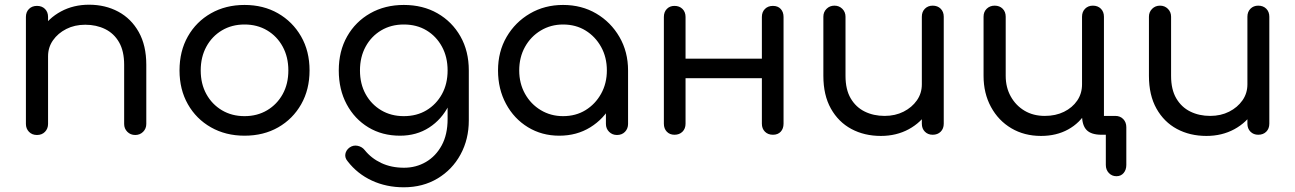

<svg xmlns="http://www.w3.org/2000/svg" viewBox="-20 -572 5498 815"><path d="M554 1Q534 1 520.5 -12.5Q507 -26 507 -46V-297Q507 -355 485.5 -392.5Q464 -430 426.5 -448.5Q389 -467 342 -467Q297 -467 261.5 -449Q226 -431 205 -401Q184 -371 184 -333H123Q124 -396 155 -445.5Q186 -495 239 -523.5Q292 -552 358 -552Q427 -552 482 -522.5Q537 -493 569 -436Q601 -379 601 -297V-46Q601 -26 587.5 -12.5Q574 1 554 1ZM137 1Q116 1 103 -12.5Q90 -26 90 -46V-500Q90 -521 103 -534Q116 -547 137 -547Q158 -547 171 -534Q184 -521 184 -500V-46Q184 -26 171 -12.5Q158 1 137 1Z M1018 4Q938 4 875.5 -31.5Q813 -67 777.5 -129.5Q742 -192 742 -273Q742 -355 777.5 -417.5Q813 -480 875.5 -515.5Q938 -551 1018 -551Q1098 -551 1160 -515.5Q1222 -480 1258 -417.5Q1294 -355 1294 -273Q1294 -192 1258.5 -129.5Q1223 -67 1161 -31.5Q1099 4 1018 4ZM1018 -79Q1072 -79 1114 -104Q1156 -129 1180 -172.5Q1204 -216 1204 -273Q1204 -330 1180 -374Q1156 -418 1114 -443Q1072 -468 1018 -468Q964 -468 922 -443Q880 -418 856 -374Q832 -330 832 -273Q832 -216 856 -172.5Q880 -129 922 -104Q964 -79 1018 -79Z M1678 4Q1602 4 1543.5 -31.5Q1485 -67 1451.5 -129.5Q1418 -192 1418 -273Q1418 -355 1453.5 -417.5Q1489 -480 1551.5 -515.5Q1614 -551 1694 -551Q1775 -551 1837 -515.5Q1899 -480 1934.5 -417.5Q1970 -355 1970 -273L1916 -265Q1916 -186 1885.5 -125.5Q1855 -65 1801.5 -30.5Q1748 4 1678 4ZM1694 223Q1620 223 1558.5 194.5Q1497 166 1456 113Q1443 98 1446 81.5Q1449 65 1464 54Q1480 43 1498.5 47Q1517 51 1528 65Q1556 100 1598.5 120Q1641 140 1695 140Q1746 140 1788 115.5Q1830 91 1855 45Q1880 -1 1880 -67V-212L1911 -290L1970 -273V-61Q1970 19 1935 83.5Q1900 148 1837.5 185.5Q1775 223 1694 223ZM1694 -79Q1749 -79 1790.5 -104Q1832 -129 1856 -172.5Q1880 -216 1880 -273Q1880 -330 1856 -374Q1832 -418 1790.5 -443Q1749 -468 1694 -468Q1640 -468 1598 -443Q1556 -418 1532 -374Q1508 -330 1508 -273Q1508 -216 1532 -172.5Q1556 -129 1598 -104Q1640 -79 1694 -79Z M2354 4Q2280 4 2221 -32Q2162 -68 2128 -131Q2094 -194 2094 -273Q2094 -353 2130.5 -415.5Q2167 -478 2229.5 -514.5Q2292 -551 2370 -551Q2449 -551 2511 -514.5Q2573 -478 2609.5 -415Q2646 -352 2646 -273L2610 -265Q2610 -189 2576.5 -128Q2543 -67 2485.5 -31.5Q2428 4 2354 4ZM2370 -79Q2424 -79 2465.5 -104.5Q2507 -130 2531.5 -174Q2556 -218 2556 -273Q2556 -329 2531.5 -373Q2507 -417 2465.5 -442.5Q2424 -468 2370 -468Q2318 -468 2275.5 -442.5Q2233 -417 2208.5 -373Q2184 -329 2184 -273Q2184 -218 2208.5 -174Q2233 -130 2275.5 -104.5Q2318 -79 2370 -79ZM2599 1Q2579 1 2565.5 -12.5Q2552 -26 2552 -46V-205L2571 -302L2646 -273V-46Q2646 -26 2633 -12.5Q2620 1 2599 1Z M3261 0Q3240 0 3227 -13Q3214 -26 3214 -47V-500Q3214 -521 3227 -534Q3240 -547 3261 -547Q3282 -547 3294 -534Q3306 -521 3306 -500V-47Q3306 -26 3294 -13Q3282 0 3261 0ZM2843 0Q2823 0 2810.5 -13Q2798 -26 2798 -47V-500Q2798 -521 2810.5 -534Q2823 -547 2843 -547Q2864 -547 2877 -534Q2890 -521 2890 -500V-47Q2890 -26 2877 -13Q2864 0 2843 0ZM2877 -240V-323H3242V-240Z M3719 5Q3649 5 3594 -24.5Q3539 -54 3507 -111Q3475 -168 3475 -250V-501Q3475 -521 3488.5 -534.5Q3502 -548 3522 -548Q3542 -548 3555.5 -534.5Q3569 -521 3569 -501V-250Q3569 -192 3591 -154.5Q3613 -117 3650.5 -98.5Q3688 -80 3735 -80Q3780 -80 3815.5 -98Q3851 -116 3872 -146Q3893 -176 3893 -214H3953Q3952 -152 3921 -102Q3890 -52 3837.5 -23.5Q3785 5 3719 5ZM3939 0Q3919 0 3906 -13Q3893 -26 3893 -47V-501Q3893 -522 3906 -535Q3919 -548 3939 -548Q3960 -548 3973 -535Q3986 -522 3986 -501V-47Q3986 -26 3973 -13Q3960 0 3939 0Z M4399 5Q4328 5 4273 -27.5Q4218 -60 4186.5 -118Q4155 -176 4155 -250V-501Q4155 -522 4168.5 -535Q4182 -548 4202 -548Q4223 -548 4236 -535Q4249 -522 4249 -501V-250Q4249 -201 4270.5 -162.5Q4292 -124 4329 -102Q4366 -80 4415 -80Q4461 -80 4496.5 -97.5Q4532 -115 4552.5 -145Q4573 -175 4573 -214H4623Q4622 -150 4593 -100Q4564 -50 4514 -22.5Q4464 5 4399 5ZM4719 176Q4700 176 4687 162.5Q4674 149 4674 128V0H4656Q4612 0 4592.5 -20Q4573 -40 4573 -83V-501Q4573 -522 4586 -535Q4599 -548 4619 -548Q4640 -548 4653 -535Q4666 -522 4666 -501V-80H4714Q4735 -80 4748 -66.5Q4761 -53 4761 -32V128Q4761 149 4749.5 162.5Q4738 176 4719 176Z M5101 5Q5031 5 4976 -24.5Q4921 -54 4889 -111Q4857 -168 4857 -250V-501Q4857 -521 4870.5 -534.5Q4884 -548 4904 -548Q4924 -548 4937.5 -534.5Q4951 -521 4951 -501V-250Q4951 -192 4973 -154.5Q4995 -117 5032.5 -98.5Q5070 -80 5117 -80Q5162 -80 5197.5 -98Q5233 -116 5254 -146Q5275 -176 5275 -214H5335Q5334 -152 5303 -102Q5272 -52 5219.5 -23.5Q5167 5 5101 5ZM5321 0Q5301 0 5288 -13Q5275 -26 5275 -47V-501Q5275 -522 5288 -535Q5301 -548 5321 -548Q5342 -548 5355 -535Q5368 -522 5368 -501V-47Q5368 -26 5355 -13Q5342 0 5321 0Z"/></svg>

Font: Comfortaa SemiBold
Style: Regular
Weight: 600
Designer: Johan Aakerlund
Foundry: Johan Aakerlund
Version: Version 3.104; ttfautohint (v1.8.1.43-b0c9)